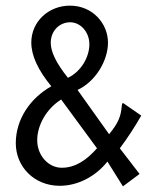

<svg xmlns="http://www.w3.org/2000/svg" viewBox="-20 -649 540 681"><path d="M416 12 475 -32 405 -123C433 -160 458 -199 481 -239L416 -284C413 -281 412 -278 412 -274C409 -238 401 -214 367 -173L255 -330C318 -359 363 -433 363 -498C363 -565 309 -629 228 -629C153 -629 91 -573 91 -498C91 -452 115 -400 162 -343C86 -300 36 -225 36 -141C36 -58 101 10 192 10C257 10 320 -24 361 -76ZM221 -373C180 -424 160 -465 160 -497C160 -541 192 -570 229 -570C265 -570 297 -536 297 -492C297 -448 269 -396 221 -373ZM199 -54C152 -54 112 -97 112 -152C112 -204 144 -263 197 -296L324 -123C287 -81 247 -54 199 -54Z"/></svg>

Font: Inconsolata
Style: Regular
Weight: 400
Monospace: yes
Designer: Raph Levien, Cyreal, Brenton Simpson
Foundry: Raph Levien, Cyreal, Google
Version: Version 3.100